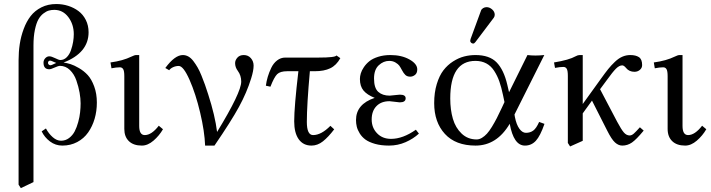

<svg xmlns="http://www.w3.org/2000/svg" viewBox="-20 -718 3567 963"><path d="M233.4 -390.6Q235.4 -390.6 240 -392.3Q244.6 -394 251.5 -397.5Q258.3 -400.9 262.2 -402.3Q257.8 -403.8 250.5 -407.2Q243.2 -410.6 238.5 -412.4Q233.9 -414.1 231.4 -414.1Q228 -414.1 224.4 -411.4Q220.7 -408.7 220.7 -402.8Q220.7 -397 224.9 -393.8Q229 -390.6 233.4 -390.6ZM73.2 208V-416Q73.2 -458 79.1 -496.8Q85 -535.6 98.9 -573Q112.8 -610.4 133.8 -637.5Q154.8 -664.6 187.7 -681.2Q220.7 -697.8 262.2 -697.8Q293.5 -697.8 322 -688.7Q350.6 -679.7 373.5 -662.6Q396.5 -645.5 410.4 -617.9Q424.3 -590.3 424.3 -556.2Q424.3 -453.1 298.8 -404.3Q315.9 -401.9 333.5 -396.5Q351.1 -391.1 376.2 -376.5Q401.4 -361.8 420.2 -341.3Q439 -320.8 452.4 -284.7Q465.8 -248.5 465.8 -203.6Q465.8 -160.6 454.6 -122.3Q443.4 -84 422.1 -53.7Q400.9 -23.4 367.4 -5.6Q334 12.2 292.5 12.2Q258.3 12.2 231 -8.3Q203.6 -28.8 189 -59.1L210.4 -73.7Q224.1 -47.9 244.4 -30Q264.6 -12.2 286.1 -12.2Q308.6 -12.2 326.4 -25.6Q344.2 -39.1 354.7 -59.3Q365.2 -79.6 372.3 -105.7Q379.4 -131.8 381.8 -155Q384.3 -178.2 384.3 -199.7Q384.3 -224.1 379.2 -253.4Q374 -282.7 363 -314.5Q352.1 -346.2 330.6 -366.9Q309.1 -387.7 280.8 -387.7Q272.5 -387.7 253.9 -379.2Q235.4 -370.6 227.1 -370.6Q198.2 -370.6 198.2 -403.8Q198.2 -416.5 207 -426Q215.8 -435.5 227.1 -435.5Q238.3 -435.5 256.6 -426.3Q274.9 -417 282.7 -417Q300.8 -417 314.7 -430.9Q328.6 -444.8 335.9 -466.1Q343.3 -487.3 346.7 -507.8Q350.1 -528.3 350.1 -546.4Q350.1 -595.7 322.8 -632.1Q295.4 -668.5 252.4 -668.5Q237.8 -668.5 225.1 -665Q212.4 -661.6 197.8 -650.4Q183.1 -639.2 172.6 -620.6Q162.1 -602.1 155 -568.4Q147.9 -534.7 147.9 -490.2V195.3L84.5 225.6Z M678.2 -441.9V-86.4Q678.2 -40.5 706.1 -40.5Q740.2 -40.5 776.4 -87.4L797.4 -69.8Q778.8 -37.6 750 -12.7Q721.2 12.2 691.4 12.2Q649.4 12.2 626.5 -10Q603.5 -32.2 603.5 -71.3V-335.4Q603.5 -361.8 597.9 -371.1Q592.3 -380.4 581.1 -380.4Q563.5 -380.4 539.1 -375.5L534.2 -404.8Q596.2 -413.1 639.2 -434.1Q654.8 -441.9 663.1 -441.9Z M1202.6 -441.9Q1224.6 -441.9 1238.3 -426.3Q1252 -410.6 1252 -388.7Q1252 -363.8 1239.7 -324.7Q1217.8 -253.9 1178.7 -182.1Q1139.6 -110.4 1055.7 12.2H1008.8Q1006.3 -58.1 983.9 -153.1Q961.4 -248 930.7 -317.6Q899.9 -387.2 876.5 -387.2Q861.8 -387.2 848.4 -381.1Q835 -375 828.6 -365.7L809.1 -377Q856.9 -441.9 897 -441.9Q911.6 -441.9 924.8 -434.6Q938 -427.2 949.7 -411.9Q961.4 -396.5 970.9 -380.1Q980.5 -363.8 990.7 -338.4Q1001 -313 1008.1 -293Q1015.1 -272.9 1024.4 -244.1Q1058.6 -138.2 1068.8 -56.2Q1189.9 -254.4 1189.9 -308.6Q1189.9 -339.4 1172.9 -362.3Q1159.2 -380.4 1159.2 -401.4Q1159.2 -416 1170.7 -429Q1182.1 -441.9 1202.6 -441.9Z M1410.6 -429.2H1577.1Q1662.6 -429.2 1667.5 -439.9L1687 -426.3Q1667 -390.1 1636.2 -375.5Q1605.5 -360.8 1559.1 -360.8H1534.2Q1519 -191.4 1519 -106.4Q1519 -40.5 1550.3 -40.5Q1591.3 -40.5 1637.2 -86.9L1656.2 -69.3Q1626.5 -30.3 1599.6 -9Q1572.8 12.2 1542.5 12.2Q1501 12.2 1478.3 -19.5Q1455.6 -51.3 1455.6 -109.4Q1455.6 -182.6 1476.6 -360.8H1420.9Q1385.3 -360.8 1370.1 -345.9Q1355 -331.1 1336.4 -283.2L1313.5 -288.1Q1316.4 -310.5 1323 -332.8Q1329.6 -355 1340.6 -377.9Q1351.6 -400.9 1369.9 -415Q1388.2 -429.2 1410.6 -429.2Z M1844.2 -118.7Q1844.2 -77.6 1871.1 -49.6Q1897.9 -21.5 1941.4 -21.5Q2000.5 -21.5 2065.9 -67.4L2081.1 -47.9Q2053.2 -22 2014.2 -4.9Q1975.1 12.2 1931.2 12.2Q1891.6 12.2 1861.3 3.7Q1831.1 -4.9 1813.2 -17.8Q1795.4 -30.8 1784.4 -48.6Q1773.4 -66.4 1769.5 -82.5Q1765.6 -98.6 1765.6 -115.7Q1765.6 -195.8 1859.4 -227.1Q1821.3 -242.2 1803.2 -263.9Q1785.2 -285.6 1785.2 -321.8Q1785.2 -335 1789.6 -349.9Q1793.9 -364.7 1805.2 -381.3Q1816.4 -397.9 1832.8 -411.1Q1849.1 -424.3 1876.7 -433.1Q1904.3 -441.9 1938 -441.9Q1994.1 -441.9 2033.4 -419.9Q2072.8 -397.9 2072.8 -370.1Q2072.8 -351.1 2061.5 -342.3Q2050.3 -333.5 2037.6 -333.5Q2022.5 -333.5 2013.4 -341.8Q2004.4 -350.1 1996.1 -366.2Q1988.3 -380.9 1982.7 -388.7Q1977.1 -396.5 1963.6 -404.5Q1950.2 -412.6 1932.1 -412.6Q1903.3 -412.6 1879.6 -390.6Q1856 -368.7 1856 -324.2Q1856 -276.4 1877.2 -257.3Q1898.4 -238.3 1934.6 -238.3Q1935.1 -238.3 1946.8 -239.5Q1958.5 -240.7 1970.9 -241.9Q1983.4 -243.2 1985.8 -243.2Q2014.6 -243.2 2014.6 -225.1Q2014.6 -204.6 1984.9 -204.6Q1981 -204.6 1959.5 -207.5Q1938 -210.4 1933.6 -210.4Q1892.1 -210.4 1868.2 -185.8Q1844.2 -161.1 1844.2 -118.7Z M2420.4 -682.1Q2435.5 -682.1 2448.5 -670.7Q2461.4 -659.2 2461.4 -644Q2461.4 -635.7 2456.5 -628.9L2364.7 -507.3Q2358.9 -499.5 2353.5 -499.5Q2347.7 -499.5 2343 -503.7Q2338.4 -507.8 2338.4 -513.2Q2338.4 -515.6 2340.3 -522.5L2392.6 -665Q2395.5 -672.9 2403.6 -677.5Q2411.6 -682.1 2420.4 -682.1ZM2533.2 -255.4 2625.5 -441.9Q2644 -439.5 2666 -439.5Q2685.5 -439.5 2710 -441.9L2560.5 -143.6L2562.5 -131.3Q2570.3 -92.3 2585.2 -72Q2600.1 -51.8 2617.7 -51.8Q2639.2 -51.8 2654.5 -63Q2669.9 -74.2 2684.1 -106.4L2710.9 -96.7Q2689.9 -36.1 2667.7 -12Q2645.5 12.2 2612.8 12.2Q2556.2 12.2 2536.6 -97.2Q2471.7 12.2 2365.2 12.2Q2265.1 12.2 2211.4 -46.4Q2157.7 -105 2157.7 -200.7Q2157.7 -253.9 2170.7 -296.4Q2183.6 -338.9 2204.1 -365.5Q2224.6 -392.1 2252.4 -409.9Q2280.3 -427.7 2308.1 -434.8Q2335.9 -441.9 2364.7 -441.9Q2435.1 -441.9 2470.9 -405Q2506.8 -368.2 2524.4 -293ZM2510.3 -206.1 2502.9 -241.2Q2494.6 -280.8 2484.6 -309.3Q2474.6 -337.9 2458.7 -362.5Q2442.9 -387.2 2419.2 -399.9Q2395.5 -412.6 2364.7 -412.6Q2238.3 -412.6 2238.3 -224.1Q2238.3 -167.5 2251.5 -122.3Q2264.6 -77.1 2295.4 -47.9Q2326.2 -18.6 2370.6 -18.6Q2383.8 -18.6 2397.2 -26.6Q2410.6 -34.7 2422.4 -47.6Q2434.1 -60.5 2447.3 -82Q2460.4 -103.5 2471.9 -125.7Q2483.4 -147.9 2497.6 -178.7Z M3200.7 -391.6Q3200.7 -377 3189.2 -367.4Q3177.7 -357.9 3162.6 -357.9Q3135.7 -357.9 3120.6 -376.5Q3109.4 -390.1 3101.1 -390.1Q3085.9 -390.1 3069.3 -373.5Q3052.7 -356.9 3024.4 -317.4L2989.7 -270.5L3075.7 -106.9Q3096.2 -68.4 3109.1 -53.5Q3122.1 -38.6 3138.2 -38.6Q3148.4 -38.6 3158.9 -47.9Q3169.4 -57.1 3189.5 -79.6Q3208 -63 3208.5 -63Q3171.9 -18.6 3149.7 -3.2Q3127.4 12.2 3101.1 12.2Q3082 12.2 3064.7 -3.4Q3047.4 -19 3025.4 -63L2949.2 -213.4L2902.8 -149.4V-11.7L2839.4 16.6L2828.1 -1V-337.4Q2828.1 -363.8 2822.5 -373Q2816.9 -382.3 2805.7 -382.3Q2788.1 -382.3 2763.7 -377.4L2758.8 -404.8Q2834 -417 2867.7 -436Q2877.9 -441.9 2887.7 -441.9H2902.8V-196.3L2993.2 -321.8Q3015.6 -353 3030.5 -371.6Q3045.4 -390.1 3064.2 -408Q3083 -425.8 3101.8 -433.8Q3120.6 -441.9 3141.1 -441.9Q3168.5 -441.9 3184.6 -431.4Q3200.7 -420.9 3200.7 -391.6Z M3403.3 -441.9V-86.4Q3403.3 -40.5 3431.2 -40.5Q3465.3 -40.5 3501.5 -87.4L3522.5 -69.8Q3503.9 -37.6 3475.1 -12.7Q3446.3 12.2 3416.5 12.2Q3374.5 12.2 3351.6 -10Q3328.6 -32.2 3328.6 -71.3V-335.4Q3328.6 -361.8 3323 -371.1Q3317.4 -380.4 3306.2 -380.4Q3288.6 -380.4 3264.2 -375.5L3259.3 -404.8Q3321.3 -413.1 3364.3 -434.1Q3379.9 -441.9 3388.2 -441.9Z"/></svg>

Font: Libertinage
Style: b
Weight: 400
Designer: OSP
Foundry: OSP
Version: Version 1.0; 2008; OFL relea